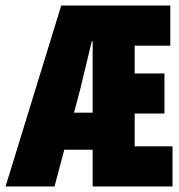

<svg xmlns="http://www.w3.org/2000/svg" viewBox="-24 -670 644 690"><path d="M264 -348 242 -265H309V-522H306Q298 -488 283.5 -429Q269 -370 264 -348ZM-4 0 196 -650H588V-506H460V-406H567V-262H460V-144H596V0H309V-132H207L172 0Z"/></svg>

Font: TypoPRO Source Code Pro
Style: Regular
Weight: 900
Monospace: yes
Designer: Paul D. Hunt, Teo Tuominen
Foundry: Adobe Systems Incorporated
Version: Version 2.010;PS 1.0;hotconv 1.0.84;makeotf.lib2.5.63406